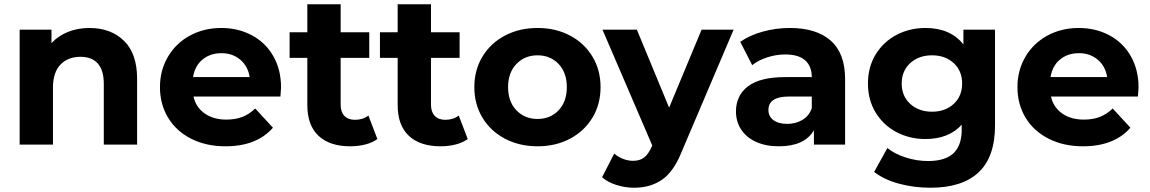

<svg xmlns="http://www.w3.org/2000/svg" viewBox="-20 -677 5383 899"><path d="M622 -308V0H466V-284Q466 -348 438 -379.5Q410 -411 357 -411Q298 -411 263 -374.5Q228 -338 228 -266V0H72V-538H221V-475Q252 -509 298 -527.5Q344 -546 399 -546Q499 -546 560.5 -486Q622 -426 622 -308Z M1293 -225H886Q897 -175 938 -146Q979 -117 1040 -117Q1082 -117 1114.5 -129.5Q1147 -142 1175 -169L1258 -79Q1182 8 1036 8Q945 8 875 -27.5Q805 -63 767 -126Q729 -189 729 -269Q729 -348 766.5 -411.5Q804 -475 869.5 -510.5Q935 -546 1016 -546Q1095 -546 1159 -512Q1223 -478 1259.5 -414.5Q1296 -351 1296 -267Q1296 -264 1293 -225ZM884 -316H1149Q1141 -367 1105 -397.5Q1069 -428 1017 -428Q964 -428 928 -398Q892 -368 884 -316Z M1747 -26Q1724 -9 1690.5 -0.5Q1657 8 1620 8Q1524 8 1471.5 -41Q1419 -90 1419 -185V-406H1336V-526H1419V-657H1575V-526H1709V-406H1575V-187Q1575 -153 1592.5 -134.5Q1610 -116 1642 -116Q1679 -116 1705 -136Z M2170 -26Q2147 -9 2113.5 -0.5Q2080 8 2043 8Q1947 8 1894.5 -41Q1842 -90 1842 -185V-406H1759V-526H1842V-657H1998V-526H2132V-406H1998V-187Q1998 -153 2015.5 -134.5Q2033 -116 2065 -116Q2102 -116 2128 -136Z M2201 -269Q2201 -349 2239 -412Q2277 -475 2344.5 -510.5Q2412 -546 2497 -546Q2582 -546 2649 -510.5Q2716 -475 2754 -412Q2792 -349 2792 -269Q2792 -189 2754 -126Q2716 -63 2649 -27.5Q2582 8 2497 8Q2412 8 2344.5 -27.5Q2277 -63 2239 -126Q2201 -189 2201 -269ZM2634 -269Q2634 -337 2595.5 -377.5Q2557 -418 2497 -418Q2437 -418 2398 -377.5Q2359 -337 2359 -269Q2359 -201 2398 -160.5Q2437 -120 2497 -120Q2557 -120 2595.5 -160.5Q2634 -201 2634 -269Z M3415 -538 3172 33Q3135 126 3080.5 164Q3026 202 2949 202Q2907 202 2866 189Q2825 176 2799 153L2856 42Q2874 58 2897.5 67Q2921 76 2944 76Q2976 76 2996 60.5Q3016 45 3032 9L3034 4L2801 -538H2962L3113 -173L3265 -538Z M3937 -307V0H3791V-67Q3747 8 3627 8Q3565 8 3519.5 -13Q3474 -34 3450 -71Q3426 -108 3426 -155Q3426 -230 3482.5 -273Q3539 -316 3657 -316H3781Q3781 -367 3750 -394.5Q3719 -422 3657 -422Q3614 -422 3572.5 -408.5Q3531 -395 3502 -372L3446 -481Q3490 -512 3551.5 -529Q3613 -546 3678 -546Q3803 -546 3870 -486.5Q3937 -427 3937 -307ZM3781 -170V-225H3674Q3578 -225 3578 -162Q3578 -132 3601.5 -114.5Q3625 -97 3666 -97Q3706 -97 3737 -115.5Q3768 -134 3781 -170Z M4639 -538V-90Q4639 58 4562 130Q4485 202 4337 202Q4259 202 4189 183Q4119 164 4073 128L4135 16Q4169 44 4221 60.5Q4273 77 4325 77Q4406 77 4444.5 40.5Q4483 4 4483 -70V-93Q4422 -26 4313 -26Q4239 -26 4177.5 -58.5Q4116 -91 4080 -150Q4044 -209 4044 -286Q4044 -363 4080 -422Q4116 -481 4177.5 -513.5Q4239 -546 4313 -546Q4430 -546 4491 -469V-538ZM4485 -286Q4485 -345 4445.5 -381.5Q4406 -418 4344 -418Q4282 -418 4242 -381.5Q4202 -345 4202 -286Q4202 -227 4242 -190.5Q4282 -154 4344 -154Q4406 -154 4445.5 -190.5Q4485 -227 4485 -286Z M5308 -225H4901Q4912 -175 4953 -146Q4994 -117 5055 -117Q5097 -117 5129.5 -129.5Q5162 -142 5190 -169L5273 -79Q5197 8 5051 8Q4960 8 4890 -27.5Q4820 -63 4782 -126Q4744 -189 4744 -269Q4744 -348 4781.5 -411.5Q4819 -475 4884.5 -510.5Q4950 -546 5031 -546Q5110 -546 5174 -512Q5238 -478 5274.5 -414.5Q5311 -351 5311 -267Q5311 -264 5308 -225ZM4899 -316H5164Q5156 -367 5120 -397.5Q5084 -428 5032 -428Q4979 -428 4943 -398Q4907 -368 4899 -316Z"/></svg>

Font: APTA Sans Regular
Style: Bold Italic
Weight: 700
Version: Version 7.200